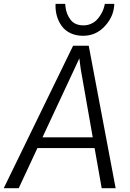

<svg xmlns="http://www.w3.org/2000/svg" viewBox="-44 -987 682 1007"><path d="M391.6 -799.3Q355 -799.3 326.4 -812.7Q297.9 -826.2 281 -848.9Q264.2 -871.6 255.6 -898.9Q247.1 -926.3 247.1 -956.5Q247.1 -963.9 247.6 -966.8H297.9Q297.9 -959.5 299.3 -952.1Q304.2 -911.1 326.7 -882.6Q349.1 -854 394 -854Q414.6 -854 432.6 -861.8Q450.7 -869.6 462.6 -881.8Q474.6 -894 484.1 -909.7Q493.7 -925.3 498.5 -939.2Q503.4 -953.1 505.9 -966.8H555.2Q555.7 -960 554.2 -951.2Q547.9 -893.1 502.4 -846.2Q457 -799.3 391.6 -799.3ZM-24.4 0 339.4 -747.1H421.4L562.5 0H489.3L452.1 -210.4H152.3L54.2 0ZM345.2 -623 178.7 -266.6H442.4L379.4 -625L372.1 -681.2Z"/></svg>

Font: HaufeMerriweatherSansLt
Style: Italic
Weight: 300
Designer: Eben Sorkin ( eben@eyebytes.com )
Foundry: Eben Sorkin
Version: Version 1.56